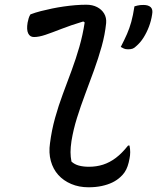

<svg xmlns="http://www.w3.org/2000/svg" viewBox="-20 -780 666 814"><path d="M109 -719Q130 -727 153.5 -733Q177 -739 201.5 -744Q226 -749 250.5 -752.5Q275 -756 299 -758Q323 -760 346 -760Q372 -760 391.5 -750Q411 -740 421.5 -722.5Q432 -705 430 -682Q425 -633 411 -583Q397 -533 378.5 -482Q360 -431 341 -380.5Q322 -330 306.5 -280.5Q291 -231 283 -182Q279 -155 279 -135Q279 -115 283 -95Q296 -83 314.5 -78Q333 -73 357 -73Q389 -73 417 -82Q445 -91 471 -110.5Q497 -130 523 -163H529Q532 -149 532 -135Q532 -121 529 -107Q526 -90 521 -75.5Q516 -61 508.5 -50Q501 -39 491 -30Q476 -16 456.5 -6.5Q437 3 411.5 8.5Q386 14 355 14Q315 14 282 0Q249 -14 227 -38.5Q205 -63 195.5 -97.5Q186 -132 192 -173Q199 -228 213.5 -280Q228 -332 246.5 -381.5Q265 -431 283.5 -481Q302 -531 316.5 -581.5Q331 -632 339 -685L333 -689Q280 -673 240.5 -657.5Q201 -642 173 -632.5Q145 -623 124 -623Q107 -623 99.5 -638.5Q92 -654 97 -684Q99 -694 101.5 -702.5Q104 -711 109 -719ZM523 -571Q512 -571 505.5 -574Q499 -577 492 -581Q508 -612 518.5 -636Q529 -660 536.5 -687Q544 -714 550 -753Q557 -755 563 -756.5Q569 -758 575 -758.5Q581 -759 588 -759Q609 -759 619 -749.5Q629 -740 625 -719Q621 -692 611.5 -667Q602 -642 588.5 -620.5Q575 -599 556 -583Q549 -576 541.5 -573.5Q534 -571 523 -571Z"/></svg>

Font: Rec Mono Duotone
Style: Italic
Weight: 400
Italic angle: -10°
Monospace: yes
Version: Version 1.085; ttfautohint (v1.8.4.7-5d5b)